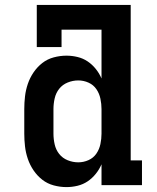

<svg xmlns="http://www.w3.org/2000/svg" viewBox="-20 -755 640 783"><path d="M251 8Q225 8 199 1Q173 -6 152.5 -22Q132 -38 117 -60Q102 -82 93.5 -107Q85 -132 82 -158Q79 -184 79 -210V-310Q79 -336 82 -362Q85 -388 93.5 -413Q102 -438 117 -460Q132 -482 152.5 -498Q173 -514 199 -521Q225 -528 251 -528Q274 -528 296.5 -522.5Q319 -517 337.5 -504.5Q356 -492 370.5 -474Q385 -456 394 -435V-634H231V-563H130V-735H513V-101H559V0H394V-85Q385 -64 370.5 -46Q356 -28 337.5 -15.5Q319 -3 296.5 2.5Q274 8 251 8ZM299 -93Q321 -93 341 -102Q361 -111 373 -128.5Q385 -146 389.5 -167.5Q394 -189 394 -210V-310Q394 -331 389.5 -352.5Q385 -374 373 -391.5Q361 -409 341 -418Q321 -427 299 -427Q277 -427 256 -418.5Q235 -410 221.5 -393Q208 -376 203 -354Q198 -332 198 -310V-210Q198 -188 203 -166Q208 -144 221.5 -127Q235 -110 256 -101.5Q277 -93 299 -93Z"/></svg>

Font: Iosevka Plex Etoile
Style: Bold
Weight: 700
Designer: Belleve Invis
Foundry: Belleve Invis
Version: Version 25.1.1; ttfautohint (v1.8.4)